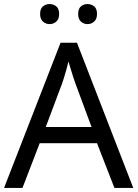

<svg xmlns="http://www.w3.org/2000/svg" viewBox="-20 -928 679 948"><path d="M545 0 459 -221H176L91 0H0L279 -717H360L638 0ZM352 -517Q349 -525 342 -546Q335 -567 328.5 -589.5Q322 -612 318 -624Q313 -604 307.5 -583.5Q302 -563 296.5 -546Q291 -529 287 -517L206 -301H432ZM178 -859Q178 -885 192 -896.5Q206 -908 225 -908Q244 -908 258 -896.5Q272 -885 272 -859Q272 -834 258 -821.5Q244 -809 225 -809Q206 -809 192 -821.5Q178 -834 178 -859ZM366 -859Q366 -885 379.5 -896.5Q393 -908 412 -908Q431 -908 445 -896.5Q459 -885 459 -859Q459 -834 445 -821.5Q431 -809 412 -809Q393 -809 379.5 -821.5Q366 -834 366 -859Z"/></svg>

Font: Noto Sans Adlam
Style: Regular
Weight: 400
Designer: Mark Jamra, Neil Patel
Foundry: JamraPatel LLC
Version: Version 3.001